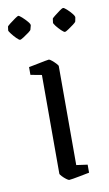

<svg xmlns="http://www.w3.org/2000/svg" viewBox="-98 -680 415 730"><g transform="rotate(-10 109.0 -315.0)"><path d="M109 9Q106 9 98 3Q90 -3 83 -10.5Q76 -18 76 -21V-402L33 -410V-440Q33 -440 43.5 -442Q54 -444 69 -447Q84 -450 96.5 -452.5Q109 -455 112 -455Q115 -455 123 -448.5Q131 -442 138 -434.5Q145 -427 145 -424V-42L188 -36V-5Q188 -5 177.5 -3Q167 -1 152 2Q137 5 124.5 7Q112 9 109 9ZM154 -606Q155 -608 165 -616Q175 -624 185.5 -631.5Q196 -639 199 -639Q203 -639 213 -630Q223 -621 231.5 -610.5Q240 -600 239 -595L236 -580Q235 -577 225 -569.5Q215 -562 204.5 -555Q194 -548 191 -548Q187 -548 177 -557.5Q167 -567 159 -577.5Q151 -588 152 -591ZM-19 -606Q-18 -608 -8 -616Q2 -624 13 -631.5Q24 -639 26 -639Q30 -639 40 -630Q50 -621 59 -610.5Q68 -600 67 -595L63 -580Q63 -577 53 -569.5Q43 -562 32 -555Q21 -548 18 -548Q14 -548 4.5 -557.5Q-5 -567 -13 -577.5Q-21 -588 -21 -591Z"/></g></svg>

Font: Grenze Gotisch Light
Style: Regular
Weight: 300
Designer: Renata Polastri
Foundry: Omnibus-Type
Version: Version 1.001